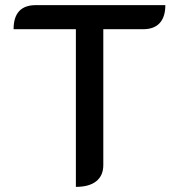

<svg xmlns="http://www.w3.org/2000/svg" viewBox="-20 -720 698 749"><path d="M276 -606H33Q33 -700 120 -700H625Q625 -654 603 -630Q581 -606 538 -606H383V-76Q383 -35 355.5 -13Q328 9 276 9Z"/></svg>

Font: K2D Medium
Style: Regular
Weight: 500
Designer: Katatrad Aksorn Co.,Ltd.
Foundry: Cadson Demak Co.,Ltd.
Version: Version 1.000; ttfautohint (v1.6)